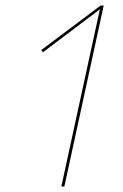

<svg xmlns="http://www.w3.org/2000/svg" viewBox="-20 -678 446 698"><path d="M346 -658H357L214 0H203L343 -644L136 -488L130 -496Z"/></svg>

Font: EauTestInfant Hairline
Style: Italic
Weight: 250
Italic angle: -12°
Designer: Christian Thalmann (Catharsis Fonts)
Version: Version 0.001;PS 000.001;hotconv 1.0.88;makeotf.lib2.5.64775